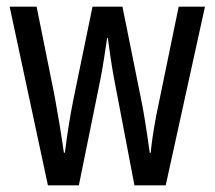

<svg xmlns="http://www.w3.org/2000/svg" viewBox="-20 -557 645 577"><path d="M322 -325 384 0H478L596 -537H517L450 -212C441 -164 435 -124 433 -98H430C420 -170 411 -227 403 -264L348 -537H258L202 -265C189 -202 181 -146 175 -98H172C164 -155 154 -214 144 -269L90 -537H9L124 0H217L283 -325C290 -361 296 -404 302 -443H304C309 -406 315 -363 322 -325Z"/></svg>

Font: Noto Sans Sinhala UI ExtraCondensed
Style: Regular
Weight: 400
Width: 2
Designer: Jelle Bosma - Monotype Design Team
Foundry: Monotype Imaging Inc.
Version: Version 2.006